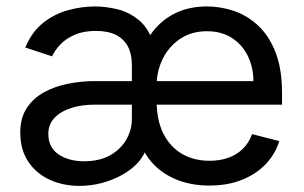

<svg xmlns="http://www.w3.org/2000/svg" viewBox="-20 -573 957 605"><path d="M230.5 12.7Q178.7 12.7 136.2 -6.8Q93.8 -26.4 68.8 -64Q43.9 -101.6 43.9 -155.3Q43.9 -202.1 64.9 -233.4Q85.9 -264.6 120.1 -283Q154.3 -301.3 195.3 -309.3Q236.3 -317.4 276.4 -317.4H817.4L776.4 -286.6Q783.2 -339.8 767.1 -382.3Q751 -424.8 716.3 -449.7Q681.6 -474.6 632.3 -474.6Q583 -474.6 547.4 -450.4Q511.7 -426.3 492.7 -387.5Q473.6 -348.6 473.6 -304.2V-254.9Q473.6 -194.3 494.6 -152.3Q515.6 -110.4 553.2 -88.4Q590.8 -66.4 640.1 -66.4Q672.9 -66.4 699.2 -75.7Q725.6 -85 744.9 -103.8Q764.2 -122.6 774.4 -150.4L859.9 -128.4Q847.2 -86.9 816.9 -55.4Q786.6 -23.9 741.7 -6.1Q696.8 11.7 640.1 11.7Q580.6 11.7 533.4 -8.3Q486.3 -28.3 456.1 -64Q425.8 -99.6 415.5 -146.5L430.7 -422.4Q448.7 -462.4 477.3 -491.7Q505.9 -521 544.7 -536.9Q583.5 -552.7 632.3 -552.7Q675.8 -552.7 717.8 -538.3Q759.8 -523.9 793.9 -491.9Q828.1 -460 848.4 -407.7Q868.7 -355.5 868.7 -279.8V-243.2H277.3Q238.8 -243.2 205.8 -233.2Q172.9 -223.1 152.6 -202.6Q132.3 -182.1 132.3 -150.9Q132.3 -108.4 164.3 -86.7Q196.3 -64.9 245.1 -64.9Q293.9 -64.9 327.4 -84Q360.8 -103 378.2 -133.5Q395.5 -164.1 395.5 -197.3V-368.7Q395.5 -402.3 383.1 -426.3Q370.6 -450.2 345.5 -462.9Q320.3 -475.6 282.2 -475.6Q243.2 -475.6 215.3 -463.4Q187.5 -451.2 170.2 -432.9Q152.8 -414.6 144 -395.5L59.6 -423.3Q80.6 -473.1 116.2 -501.2Q151.9 -529.3 194.8 -541Q237.8 -552.7 279.8 -552.7Q311.5 -552.7 348.6 -544.2Q385.7 -535.6 417.7 -509.5Q449.7 -483.4 465.3 -431.2L448.2 -99.1H438.5Q430.2 -76.2 410.2 -55.9Q390.1 -35.6 361.8 -20.3Q333.5 -4.9 299.8 3.9Q266.1 12.7 230.5 12.7Z"/></svg>

Font: Inter Variable LoSnoCo
Style: Regular
Weight: 400
Designer: Rasmus Andersson
Foundry: rsms
Version: Version 4.000;git-a52131595; featfreeze: case,dlig,ss01,ss02